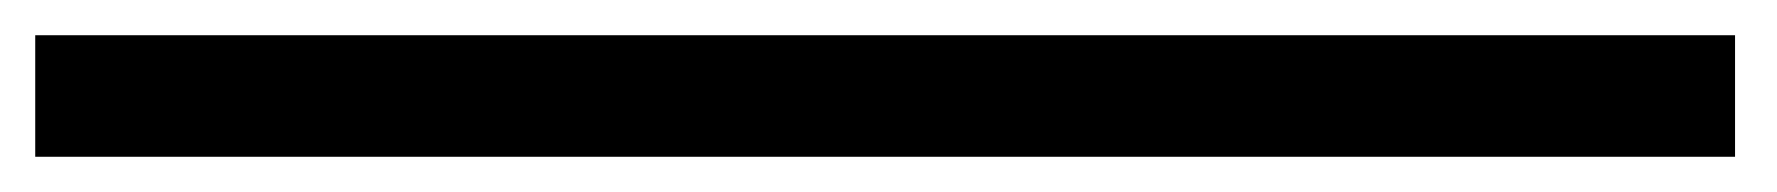

<svg xmlns="http://www.w3.org/2000/svg" viewBox="-37 -392 1009 109"><path d="M-17 -303H948V-372H-17Z"/></svg>

Font: MusAnalysis
Style: Regular
Weight: 400
Version: Version 2.0